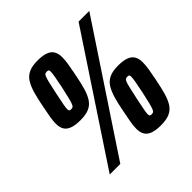

<svg xmlns="http://www.w3.org/2000/svg" viewBox="-182 -852 1015 1015"><g transform="rotate(-45 326.0 -344.0)"><path d="M84 0 539 -688H619L163 0ZM178 -312Q140 -312 116.5 -320.5Q93 -329 82.5 -346.5Q72 -364 72 -391Q72 -413 77 -441.5Q82 -470 89 -504Q98 -553 108.5 -589Q119 -625 134 -649Q149 -673 174.5 -684.5Q200 -696 239 -696Q277 -696 300.5 -687.5Q324 -679 334.5 -661Q345 -643 345 -616Q345 -594 340.5 -566.5Q336 -539 329 -504Q319 -452 308.5 -415.5Q298 -379 282.5 -356Q267 -333 242 -322.5Q217 -312 178 -312ZM184 -388Q191 -388 196 -390.5Q201 -393 205.5 -404Q210 -415 216 -438.5Q222 -462 231 -504Q240 -547 244 -570.5Q248 -594 248 -604Q248 -612 246.5 -615Q245 -618 241.5 -619Q238 -620 233 -620Q226 -620 221 -617.5Q216 -615 211.5 -604Q207 -593 201.5 -569.5Q196 -546 187 -504Q178 -461 173.5 -437.5Q169 -414 169 -403Q169 -393 173 -390.5Q177 -388 184 -388ZM460 8Q422 8 398.5 -0.5Q375 -9 364.5 -26.5Q354 -44 354 -71Q354 -93 359 -121.5Q364 -150 371 -184Q380 -233 390.5 -269Q401 -305 416 -329Q431 -353 456.5 -364.5Q482 -376 521 -376Q559 -376 582.5 -367.5Q606 -359 616.5 -341Q627 -323 627 -296Q627 -274 622.5 -246.5Q618 -219 611 -184Q601 -132 590.5 -95.5Q580 -59 564.5 -36Q549 -13 524 -2.5Q499 8 460 8ZM466 -68Q473 -68 478 -70.5Q483 -73 487.5 -84Q492 -95 498 -118.5Q504 -142 513 -184Q522 -227 526 -250.5Q530 -274 530 -284Q530 -292 528.5 -295Q527 -298 523.5 -299Q520 -300 515 -300Q508 -300 503 -297.5Q498 -295 493.5 -284Q489 -273 483.5 -249.5Q478 -226 469 -184Q460 -141 455.5 -117.5Q451 -94 451 -83Q451 -73 455 -70.5Q459 -68 466 -68Z"/></g></svg>

Font: Saira UltraCondensed Black
Style: Italic
Weight: 900
Width: 1
Italic angle: -12°
Designer: Hector Gatti with collaboration of the Omnibus-Type team
Foundry: Omnibus-Type
Version: Version 1.101